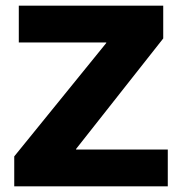

<svg xmlns="http://www.w3.org/2000/svg" viewBox="-20 -662 639 674"><path d="M353 -513H46V-642H553V-527L247 -139V-137H569V-8H30V-113L353 -511Z"/></svg>

Font: Bakbak One
Style: Regular
Weight: 400
Designer: Saumya Kishore and Sanchit Sawaria
Foundry: A Good Feeling
Version: Version 1.003; ttfautohint (v1.8.3)